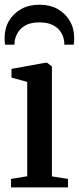

<svg xmlns="http://www.w3.org/2000/svg" viewBox="-20 -816 343 836"><path d="M28 0V-37L98.5 -48.5V-459.5L30 -478V-516L175.5 -542.5H185.5L206 -526.5V-48L276 -37V0ZM152 -795.5Q196.5 -795.5 230.5 -776.8Q264.5 -758 283.8 -725.2Q303 -692.5 303 -650Q303 -643 302.5 -635.5Q302 -628 301 -621.5H260Q260 -625.5 260 -630.2Q260 -635 258.5 -640.5Q255.5 -660.5 243.5 -678.2Q231.5 -696 209.2 -707.2Q187 -718.5 152 -718.5Q116.5 -718.5 94.2 -707.2Q72 -696 60.2 -678.2Q48.5 -660.5 44.5 -640.5Q44 -635 43.5 -630.2Q43 -625.5 43 -621.5H2Q1 -628 0.5 -635.5Q0 -643 0 -650.5Q0 -692.5 19.2 -725.2Q38.5 -758 72.5 -776.8Q106.5 -795.5 152 -795.5Z"/></svg>

Font: Merriweather 72pt Medium
Style: Regular
Weight: 500
Version: Version 2.100